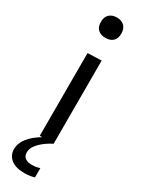

<svg xmlns="http://www.w3.org/2000/svg" viewBox="-245 -761 747 997"><g transform="rotate(30 128.5 -262.0)"><path d="M87 0V-496L170 -499V0ZM127 -610.5Q99.5 -610.5 82.8 -625.5Q66 -640.5 66 -671.5Q66 -702 83 -717.2Q100 -732.5 128 -732.5Q155.5 -732.5 172 -716.5Q188.5 -700.5 188.5 -671.5Q188.5 -640.5 172 -625.5Q155.5 -610.5 127 -610.5ZM115 208Q61.5 208 33.5 185.5Q5.5 163 5.5 126.5Q5.5 55.5 107 -3.5V-21.5L150.5 -25L169.5 0Q128.5 20.5 100 49.5Q71.5 78.5 71.5 108Q71.5 130 86.2 140.8Q101 151.5 125.5 151.5Q142.5 151.5 154.5 149Q166.5 146.5 173.5 144V199.5Q162.5 203 146.8 205.5Q131 208 115 208Z"/></g></svg>

Font: Heraclito
Style: Regular
Weight: 400
Designer: Kostas Bartsokas (font) & Cristiano Sobral (main changes)
Foundry: Kostas Bartsokas (font) & Cristiano Sobral (main changes)
Version: Version 1.00;July 8, 2020;FontCreator 13.0.0.2655 64-bit